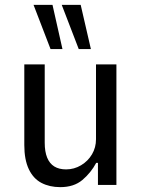

<svg xmlns="http://www.w3.org/2000/svg" viewBox="-20 -761 580 790"><path d="M228 9Q184 9 150.5 -8.5Q117 -26 98.5 -65Q80 -104 80 -164V-496H164V-174Q164 -137 174 -112.5Q184 -88 203.5 -76Q223 -64 252 -64Q285 -64 313.5 -81Q342 -98 358.5 -126Q375 -154 375 -188V-496H459V0H383V-91H376Q354 -50 319 -20.5Q284 9 228 9ZM304 -559 234 -741H312L354 -559ZM188 -559 118 -741H196L237 -559Z"/></svg>

Font: Nunito Sans 7pt Condensed
Style: Regular
Weight: 400
Width: 3
Designer: Vernon Adams
Foundry: Vernon Adams
Version: Version 3.101;gftools[0.9.27]